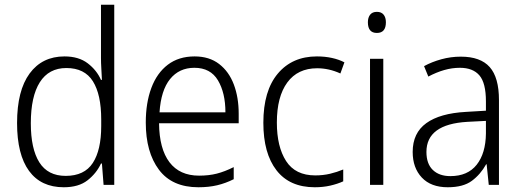

<svg xmlns="http://www.w3.org/2000/svg" viewBox="-20 -780 2201 810"><path d="M249 10Q153 10 102.5 -59Q52 -128 52 -261Q52 -398 105 -470Q158 -542 252 -542Q312 -542 350 -513Q388 -484 406 -443H410Q409 -466 407.5 -490.5Q406 -515 406 -535V-760H462V0H417L410 -90H406Q387 -49 349.5 -19.5Q312 10 249 10ZM257 -38Q336 -38 371.5 -92.5Q407 -147 407 -248V-276Q407 -381 372 -437Q337 -493 260 -493Q186 -493 148 -433Q110 -373 110 -260Q110 -152 146 -95Q182 -38 257 -38Z M801 -542Q863 -542 904.5 -510Q946 -478 966.5 -423.5Q987 -369 987 -300V-260H651Q652 -152 695 -95.5Q738 -39 820 -39Q861 -39 894.5 -47.5Q928 -56 966 -75V-24Q932 -7 896.5 1.5Q861 10 817 10Q706 10 650.5 -64Q595 -138 595 -263Q595 -346 618.5 -409Q642 -472 688 -507Q734 -542 801 -542ZM800 -494Q736 -494 697.5 -446.5Q659 -399 653 -306H931Q931 -388 899.5 -441Q868 -494 800 -494Z M1308 10Q1202 10 1146.5 -61.5Q1091 -133 1091 -262Q1091 -397 1152 -469.5Q1213 -542 1317 -542Q1351 -542 1380.5 -535.5Q1410 -529 1433 -517L1416 -470Q1368 -492 1318 -492Q1236 -492 1192 -432Q1148 -372 1148 -263Q1148 -161 1187 -100.5Q1226 -40 1310 -40Q1343 -40 1372.5 -47Q1402 -54 1428 -65V-15Q1404 -4 1373.5 3Q1343 10 1308 10Z M1570 -730Q1589 -730 1598.5 -718Q1608 -706 1608 -686Q1608 -641 1570 -641Q1532 -641 1532 -686Q1532 -706 1541.5 -718Q1551 -730 1570 -730ZM1597 -532V0H1541V-532Z M1924 -541Q2007 -541 2046 -497Q2085 -453 2085 -358V0H2042L2033 -87H2031Q2007 -44 1970.5 -17Q1934 10 1869 10Q1798 10 1759.5 -31Q1721 -72 1721 -139Q1721 -219 1778.5 -260.5Q1836 -302 1946 -308L2030 -313V-352Q2030 -430 2002.5 -462Q1975 -494 1920 -494Q1887 -494 1854 -484.5Q1821 -475 1787 -457L1769 -501Q1802 -519 1842 -530Q1882 -541 1924 -541ZM1952 -266Q1779 -256 1779 -139Q1779 -89 1806 -63Q1833 -37 1880 -37Q1953 -37 1991 -85Q2029 -133 2030 -217V-270Z"/></svg>

Font: Noto Sans Gurmukhi SemiCondensed Light
Style: Regular
Weight: 300
Width: 4
Designer: Jelle Bosma - Monotype Design Team
Foundry: Monotype Imaging Inc.
Version: Version 2.004; ttfautohint (v1.8.4.7-5d5b)